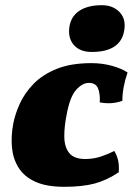

<svg xmlns="http://www.w3.org/2000/svg" viewBox="-20 -710 513 739"><path d="M227 9Q159 9 116 -10.5Q73 -30 51.5 -64.5Q30 -99 26 -142.5Q22 -186 31 -234Q38 -271 56.5 -311.5Q75 -352 109.5 -387.5Q144 -423 198.5 -445Q253 -467 332 -467Q374 -467 411.5 -456.5Q449 -446 471 -431Q451 -373 451 -322Q410 -307 364 -316Q366 -348 357.5 -369.5Q349 -391 322 -391Q297 -391 273 -364Q249 -337 237 -271Q227 -223 227.5 -183.5Q228 -144 246.5 -121Q265 -98 308 -98Q341 -98 370 -108Q399 -118 420 -129Q431 -110 435 -91Q439 -72 437 -47Q391 -16 344 -3.5Q297 9 227 9ZM333 -510Q288 -510 264.5 -536.5Q241 -563 247 -606Q253 -647 285.5 -668.5Q318 -690 372 -690Q415 -690 440.5 -663Q466 -636 458 -592Q444 -510 333 -510Z"/></svg>

Font: Vollkorn Black
Style: Italic
Weight: 900
Italic angle: -11°
Designer: Friedrich Althausen
Foundry: Friedrich Althausen
Version: Version 5.000; ttfautohint (v1.8.3)